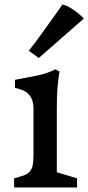

<svg xmlns="http://www.w3.org/2000/svg" viewBox="-20 -823 388 843"><path d="M42 -40Q67.9 -46.9 84.2 -52.7Q100.6 -58.6 110.1 -68.8Q119.6 -79.1 123.3 -96.2Q127 -113.3 127 -142.6V-344.2Q127 -370.1 120.1 -386.5Q113.3 -402.8 102.1 -412.8Q90.8 -422.9 76.2 -428.2Q61.5 -433.6 45.9 -437.5V-472.7Q79.1 -479 104.5 -483.6Q129.9 -488.3 150.4 -492.9Q170.9 -497.6 188.2 -503.7Q205.6 -509.8 223.1 -518.6L241.2 -509.3Q237.8 -489.3 235.6 -470.2Q233.4 -451.2 231.9 -431.4Q230.5 -411.6 230 -390.4Q229.5 -369.1 229.5 -345.2V-66.9L318.4 -40V0H42ZM106.4 -600.1Q145 -648.9 180.9 -700.2Q216.8 -751.5 254.4 -803.2Q264.6 -801.3 277.3 -794.9Q290 -788.6 302.7 -779.8Q315.4 -771 327.4 -761Q339.4 -751 348.1 -741.7L150.4 -568.4Z"/></svg>

Font: Donegal One
Style: Regular
Weight: 400
Designer: Gary Lonergan
Foundry: Sorkin Type Co.
Version: Version 1.004